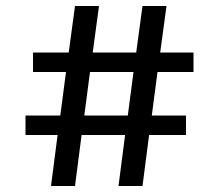

<svg xmlns="http://www.w3.org/2000/svg" viewBox="-20 -620 730 640"><path d="M90 -380V-445H209L230 -600H310L289 -445H434L455 -600H535L514 -445H625V-380H505L486 -235H600V-170H477L455 0H375L397 -170H252L230 0H150L172 -170H65V-235H181L200 -380ZM280 -380 261 -235H406L425 -380Z"/></svg>

Font: Bitter
Style: Regular
Weight: 400
Designer: Sol Matas
Foundry: Sol Matas
Version: Version 1.001